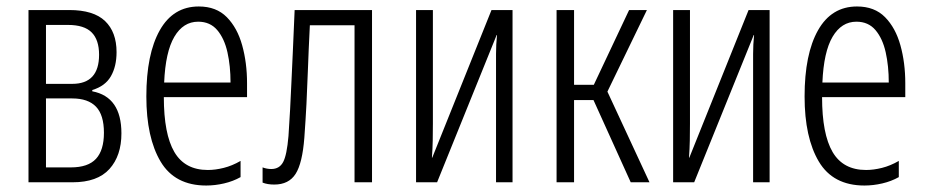

<svg xmlns="http://www.w3.org/2000/svg" viewBox="-20 -563 2859 593"><path d="M68 0V-532H194Q269 -532 304.5 -498Q340 -464 340 -402Q340 -358 322.5 -327.5Q305 -297 265 -285V-281Q355 -264 355 -151Q355 -82 318 -41Q281 0 204 0ZM122 -304H203Q286 -304 286 -394Q286 -440 263 -463Q240 -486 190 -486H122ZM122 -46H199Q252 -46 276.5 -72.5Q301 -99 301 -153Q301 -208 276.5 -233.5Q252 -259 203 -259H122Z M617 10Q520 10 476 -64Q432 -138 432 -265Q432 -396 473.5 -469.5Q515 -543 594 -543Q648 -543 680.5 -510Q713 -477 728 -423Q743 -369 743 -306V-263H486Q486 -149 518.5 -93.5Q551 -38 622 -38Q645 -38 671 -44.5Q697 -51 723 -66V-16Q700 -3 672 3.5Q644 10 617 10ZM487 -308H692Q692 -359 682.5 -401.5Q673 -444 651 -470Q629 -496 592 -496Q546 -496 518.5 -449.5Q491 -403 487 -308Z M827 7Q806 7 791 1V-46Q804 -41 818 -41Q843 -41 854.5 -62.5Q866 -84 871 -143Q874 -186 876 -225Q878 -264 880 -307.5Q882 -351 884.5 -405Q887 -459 890 -532H1129V0H1075V-485H937Q933 -405 931 -348Q929 -291 926.5 -242Q924 -193 920 -138Q914 -59 893 -26Q872 7 827 7Z M1265 0V-532H1317V-181Q1317 -155 1316.5 -129Q1316 -103 1314 -76H1315L1498 -532H1563V0H1512V-340Q1512 -368 1512 -396.5Q1512 -425 1515 -455H1514L1330 0Z M1699 0V-532H1753V-301H1814L1923 -532H1978L1856 -280L1986 0H1928L1813 -254H1753V0Z M2059 0V-532H2111V-181Q2111 -155 2110.5 -129Q2110 -103 2108 -76H2109L2292 -532H2357V0H2306V-340Q2306 -368 2306 -396.5Q2306 -425 2309 -455H2308L2124 0Z M2650 10Q2553 10 2509 -64Q2465 -138 2465 -265Q2465 -396 2506.5 -469.5Q2548 -543 2627 -543Q2681 -543 2713.5 -510Q2746 -477 2761 -423Q2776 -369 2776 -306V-263H2519Q2519 -149 2551.5 -93.5Q2584 -38 2655 -38Q2678 -38 2704 -44.5Q2730 -51 2756 -66V-16Q2733 -3 2705 3.5Q2677 10 2650 10ZM2520 -308H2725Q2725 -359 2715.5 -401.5Q2706 -444 2684 -470Q2662 -496 2625 -496Q2579 -496 2551.5 -449.5Q2524 -403 2520 -308Z"/></svg>

Font: Noto Sans ExtraCondensed Light
Style: Regular
Weight: 300
Width: 2
Designer: Monotype Design Team
Foundry: Monotype Imaging Inc.
Version: Version 2.013; ttfautohint (v1.8.4.7-5d5b)